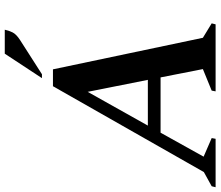

<svg xmlns="http://www.w3.org/2000/svg" viewBox="-106 -824 902 785"><g transform="rotate(-90 344.5 -431.0)"><path d="M-28 0 -24 -16 34 -48 385 -665H454L583 -52L642 -16L638 0H364L367 -16L455 -52L421 -225H195L97 -49L173 -16L170 0ZM224 -277H411L362 -523ZM418 -710 518 -862H616Q613 -847 605.5 -831Q598 -815 573 -799L434 -710Z"/></g></svg>

Font: Spectral SemiBold
Style: Italic
Weight: 600
Italic angle: -10°
Designer: Jean-Baptiste Levee
Foundry: Production Type
Version: Version 2.001